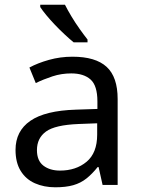

<svg xmlns="http://www.w3.org/2000/svg" viewBox="-20 -786 601 816"><path d="M288 -545Q386 -545 433 -502Q480 -459 480 -365V0H416L399 -76H395Q372 -47 347.5 -27.5Q323 -8 291.5 1Q260 10 215 10Q167 10 128.5 -7Q90 -24 68 -59.5Q46 -95 46 -149Q46 -229 109 -272.5Q172 -316 303 -320L394 -323V-355Q394 -422 365 -448Q336 -474 283 -474Q241 -474 203 -461.5Q165 -449 132 -433L105 -499Q140 -518 188 -531.5Q236 -545 288 -545ZM314 -259Q214 -255 175.5 -227Q137 -199 137 -148Q137 -103 164.5 -82Q192 -61 235 -61Q303 -61 348 -98.5Q393 -136 393 -214V-262ZM256 -766Q267 -744 283.5 -716.5Q300 -689 318.5 -663Q337 -637 352 -618V-606H293Q276 -620 255 -639.5Q234 -659 213.5 -680.5Q193 -702 176.5 -722Q160 -742 151 -756V-766Z"/></svg>

Font: Noto Sans Armenian
Style: Regular
Weight: 400
Designer: Monotype Design Team
Foundry: Monotype Imaging Inc.
Version: Version 2.007